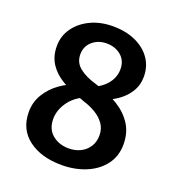

<svg xmlns="http://www.w3.org/2000/svg" viewBox="-122 -744 784 856"><g transform="rotate(20 270.0 -316.0)"><path d="M46.5 -159.5Q46.5 -206.5 69.8 -244.5Q93 -282.5 129.8 -309Q166.5 -335.5 206.5 -347.5L288 -316Q223 -295.5 191.2 -254Q159.5 -212.5 159.5 -167.5Q159.5 -119.5 191 -93.2Q222.5 -67 269 -67Q300 -67 324.8 -79.5Q349.5 -92 364 -114.8Q378.5 -137.5 378.5 -168Q378.5 -199.5 362.2 -222.5Q346 -245.5 319 -261.8Q292 -278 260 -287.5L241.5 -294.5Q190 -311.5 149.5 -335.8Q109 -360 86.2 -395Q63.5 -430 63.5 -478Q63.5 -526.5 90.8 -564.5Q118 -602.5 164.5 -624.5Q211 -646.5 269.5 -646.5Q331 -646.5 377.2 -625.5Q423.5 -604.5 449.2 -567.5Q475 -530.5 475 -482Q475 -441.5 455 -409.5Q435 -377.5 402.8 -355.5Q370.5 -333.5 334 -322.5L256 -355Q308 -371 336.8 -403.8Q365.5 -436.5 365.5 -477.5Q365.5 -518 337.8 -541.5Q310 -565 269 -565Q229.5 -565 202 -541.2Q174.5 -517.5 174.5 -479Q174.5 -440.5 204.5 -416.5Q234.5 -392.5 285.5 -378L303.5 -372Q356.5 -355.5 399.5 -328.2Q442.5 -301 467.8 -261.2Q493 -221.5 493 -167Q493 -111 462 -70.2Q431 -29.5 379 -8Q327 13.5 264.5 13.5Q167 13.5 106.8 -32Q46.5 -77.5 46.5 -159.5Z"/></g></svg>

Font: Signika Negative Medium
Style: Regular
Weight: 500
Designer: Anna Giedry
Foundry: Anna Giedry
Version: Version 2.001